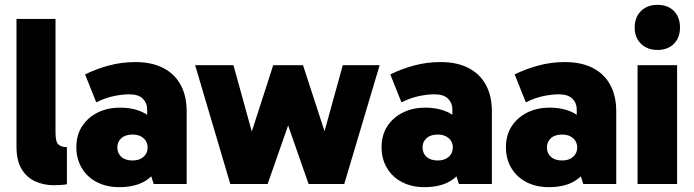

<svg xmlns="http://www.w3.org/2000/svg" viewBox="-20 -759 2862 792"><path d="M201 5Q161 5 126 -10.5Q91 -26 69.5 -61Q48 -96 48 -154V-681H209V-211Q209 -173 221.5 -162.5Q234 -152 256 -152V1Q247 3 230.5 4Q214 5 201 5Z M472 13Q420 13 380 -7.5Q340 -28 317.5 -65.5Q295 -103 295 -151Q295 -203 319.5 -239.5Q344 -276 384.5 -295.5Q425 -315 474 -315Q547 -315 593 -281.5Q639 -248 653 -183L587 -198V-309Q587 -334 569 -352Q551 -370 513 -370Q486 -370 451 -363Q416 -356 377 -337L331 -452Q375 -474 428 -488.5Q481 -503 538 -503Q607 -503 654.5 -478Q702 -453 726 -407.5Q750 -362 750 -300V0H614L583 -97L653 -119Q638 -58 593.5 -22.5Q549 13 472 13ZM527 -97Q555 -97 572 -112Q589 -127 589 -151Q589 -174 572 -189Q555 -204 527 -204Q497 -204 480.5 -189Q464 -174 464 -151Q464 -127 480.5 -112Q497 -97 527 -97Z M930 0 785 -490H943L1050 -103H982L1107 -490H1230L1356 -103H1287L1394 -490H1546L1400 0H1253L1141 -320H1196L1084 0Z M1731 13Q1679 13 1639 -7.5Q1599 -28 1576.5 -65.5Q1554 -103 1554 -151Q1554 -203 1578.5 -239.5Q1603 -276 1643.5 -295.5Q1684 -315 1733 -315Q1806 -315 1852 -281.5Q1898 -248 1912 -183L1846 -198V-309Q1846 -334 1828 -352Q1810 -370 1772 -370Q1745 -370 1710 -363Q1675 -356 1636 -337L1590 -452Q1634 -474 1687 -488.5Q1740 -503 1797 -503Q1866 -503 1913.5 -478Q1961 -453 1985 -407.5Q2009 -362 2009 -300V0H1873L1842 -97L1912 -119Q1897 -58 1852.5 -22.5Q1808 13 1731 13ZM1786 -97Q1814 -97 1831 -112Q1848 -127 1848 -151Q1848 -174 1831 -189Q1814 -204 1786 -204Q1756 -204 1739.5 -189Q1723 -174 1723 -151Q1723 -127 1739.5 -112Q1756 -97 1786 -97Z M2244 13Q2192 13 2152 -7.5Q2112 -28 2089.5 -65.5Q2067 -103 2067 -151Q2067 -203 2091.5 -239.5Q2116 -276 2156.5 -295.5Q2197 -315 2246 -315Q2319 -315 2365 -281.5Q2411 -248 2425 -183L2359 -198V-309Q2359 -334 2341 -352Q2323 -370 2285 -370Q2258 -370 2223 -363Q2188 -356 2149 -337L2103 -452Q2147 -474 2200 -488.5Q2253 -503 2310 -503Q2379 -503 2426.5 -478Q2474 -453 2498 -407.5Q2522 -362 2522 -300V0H2386L2355 -97L2425 -119Q2410 -58 2365.5 -22.5Q2321 13 2244 13ZM2299 -97Q2327 -97 2344 -112Q2361 -127 2361 -151Q2361 -174 2344 -189Q2327 -204 2299 -204Q2269 -204 2252.5 -189Q2236 -174 2236 -151Q2236 -127 2252.5 -112Q2269 -97 2299 -97Z M2773 0H2610V-490H2773ZM2598 -645Q2598 -688 2624 -713.5Q2650 -739 2692 -739Q2735 -739 2760 -713.5Q2785 -688 2785 -645Q2785 -604 2760 -578.5Q2735 -553 2692 -553Q2650 -553 2624 -578.5Q2598 -604 2598 -645Z"/></svg>

Font: Gabarito ExtraBold
Style: Regular
Weight: 800
Designer: Leandro Assis / Alvaro Franca / Felipe Casaprima
Foundry: Naipe Foundry
Version: Version 1.000